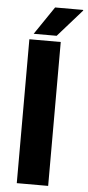

<svg xmlns="http://www.w3.org/2000/svg" viewBox="-60 -923 437 957"><g transform="rotate(5 158.5 -444.5)"><path d="M62 0V-720H219V0ZM81 -749 176 -889H316L317 -886L196 -749Z"/></g></svg>

Font: Chivo Medium
Style: Bold
Weight: 700
Version: Version 2.002